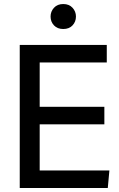

<svg xmlns="http://www.w3.org/2000/svg" viewBox="-20 -933 592 953"><path d="M510 -623H177V-403H498V-316H177V-87H523L515 0H78V-710H510ZM294 -789Q265 -789 248 -807Q231 -825 231 -851Q231 -876 248 -894.5Q265 -913 294 -913Q323 -913 340 -894.5Q357 -876 357 -851Q357 -825 340 -807Q323 -789 294 -789Z"/></svg>

Font: Livvic Medium
Style: Regular
Weight: 500
Designer: Jacques Le Bailly, Baron von Fonthausen
Version: Version 1.001; ttfautohint (v1.8.2)